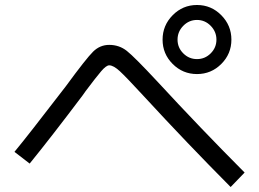

<svg xmlns="http://www.w3.org/2000/svg" viewBox="-20 -797 1040 770"><path d="M38 -188Q71 -228 113.5 -282.5Q156 -337 196 -389Q236 -441 244 -451Q326 -563 353.5 -590Q381 -617 418 -617Q458 -617 488.5 -593Q519 -569 613 -468Q780 -287 961 -105L905 -47Q731 -222 556 -412Q486 -488 460.5 -511.5Q435 -535 418 -535Q406 -535 385.5 -511Q365 -487 323 -431Q315 -420 311 -414Q186 -248 99 -141ZM825 -583Q848 -606 848 -638Q848 -670 825 -693.5Q802 -717 770 -717Q738 -717 715 -693.5Q692 -670 692 -638Q692 -606 715 -583Q738 -560 770 -560Q802 -560 825 -583ZM867.5 -736Q908 -695 908 -638Q908 -581 867.5 -540.5Q827 -500 770 -500Q713 -500 672.5 -540.5Q632 -581 632 -638Q632 -695 672.5 -736Q713 -777 770 -777Q827 -777 867.5 -736Z"/></svg>

Font: M PLUS 1p
Style: Regular
Weight: 400
Version: Version 1.062